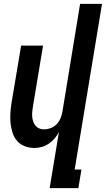

<svg xmlns="http://www.w3.org/2000/svg" viewBox="-20 -755 546 990"><path d="M236 215 284 -75Q275 -57 262 -41.5Q249 -26 232 -14.5Q215 -3 196 2.5Q177 8 158 8Q132 8 108 -1Q84 -10 68.5 -28Q53 -46 45 -70Q37 -94 34.5 -119Q32 -144 33.5 -170Q35 -196 39 -222L89 -520H202L150 -207Q148 -194 146.5 -180.5Q145 -167 146 -154Q147 -141 151 -129Q155 -117 162.5 -107.5Q170 -98 181.5 -93Q193 -88 206 -88Q224 -88 241.5 -94.5Q259 -101 272 -114.5Q285 -128 292 -145Q299 -162 302 -180L393 -735H506L365 119H400L384 215Z"/></svg>

Font: Iosevka Oblique
Style: Bold
Weight: 700
Italic angle: -9°
Monospace: yes
Designer: Belleve Invis
Foundry: Belleve Invis
Version: Version 32.5.0; ttfautohint (v1.8.4)